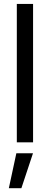

<svg xmlns="http://www.w3.org/2000/svg" viewBox="-20 -748 262 1009"><path d="M153.8 -727.5V0H68.4V-727.5ZM26.4 241.2 65.9 57.6H153.3L92.3 241.2Z"/></svg>

Font: Inter 24pt
Style: Regular
Weight: 400
Designer: Rasmus Andersson
Foundry: rsms
Version: Version 4.001;git-66647c0bb